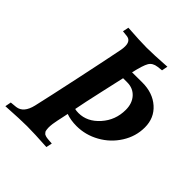

<svg xmlns="http://www.w3.org/2000/svg" viewBox="-219 -862 991 991"><g transform="rotate(45 276.5 -366.5)"><path d="M284.7 -727.5Q335 -727.5 430.2 -733.9L423.8 -701.2L394.5 -697.8Q362.8 -693.8 349.6 -671.4Q336.4 -648.9 321.8 -584.5Q345.2 -585 396 -585Q472.7 -585 521.2 -542Q569.8 -499 569.8 -430.2Q569.8 -364.7 533.9 -307.9Q498 -251 439.2 -218.3Q380.4 -185.5 314.9 -185.5Q272.5 -185.5 238.8 -197.8Q236.3 -185.5 231.9 -164.8Q227.5 -144 224.9 -132.3Q222.2 -120.6 220.2 -105.2Q218.3 -89.8 218.3 -78.1Q218.3 -71.3 219.2 -65.7Q220.2 -60.1 220.9 -55.9Q221.7 -51.8 225.1 -48.3Q228.5 -44.9 230 -42.7Q231.4 -40.5 236.8 -38.8Q242.2 -37.1 244.1 -36.1Q246.1 -35.2 253.9 -34.4Q261.7 -33.7 263.9 -33.4Q266.1 -33.2 275.9 -32.5Q285.6 -31.7 288.6 -31.7L281.7 1Q187 -4.9 135.3 -4.9Q87.4 -4.9 -17.1 1.5L-10.7 -31.7L25.4 -35.2Q72.8 -41 88.9 -109.4Q107.4 -189 145.5 -367.9Q183.6 -546.9 199.2 -627.4Q201.7 -640.6 201.7 -653.8Q201.7 -694.3 169.9 -697.8L138.7 -701.2L145.5 -733.9Q238.8 -727.5 284.7 -727.5ZM340.8 -530.3H310.5Q305.2 -505.4 281.7 -401.9Q258.3 -298.3 248 -243.2Q258.8 -240.2 274.9 -240.2Q338.4 -240.2 387.2 -294.9Q436 -349.6 436 -424.8Q436 -471.7 409.7 -501Q383.3 -530.3 340.8 -530.3Z"/></g></svg>

Font: Flanker
Style: Bold Italic
Weight: 700
Italic angle: -12°
Designer: Flanker
Version: Version 2.000